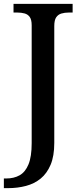

<svg xmlns="http://www.w3.org/2000/svg" viewBox="-34 -734 422 994"><path d="M-14 240V190H-2Q38 190 67.5 173.5Q97 157 113.5 117Q130 77 130 7V-603Q130 -632 120 -646Q110 -660 93 -664.5Q76 -669 57 -669H36V-714H342V-669H321Q301 -669 284 -664Q267 -659 257 -644.5Q247 -630 247 -599V6Q247 74 228 119Q209 164 176.5 190.5Q144 217 100.5 228.5Q57 240 8 240Z"/></svg>

Font: Noto Serif Armenian Medium
Style: Regular
Weight: 500
Version: Version 2.007